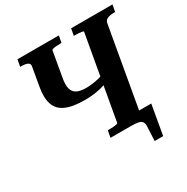

<svg xmlns="http://www.w3.org/2000/svg" viewBox="-191 -873 1157 1190"><g transform="rotate(-30 387.0 -278.0)"><path d="M493 0H455L468 -58H675L638 154H577L582 52Q583 31 575 19.5Q567 8 547.5 4Q528 0 493 0ZM127 -494 150 -627Q152 -636 149 -642.5Q146 -649 138.5 -653Q131 -657 119.5 -659Q108 -661 93 -661H85L94 -710H390L381 -661H371Q355 -661 341.5 -660Q328 -659 319.5 -656.5Q311 -654 310 -651L279 -473Q270 -426 277 -397.5Q284 -369 308 -356Q332 -343 374 -343Q415 -343 463.5 -354Q512 -365 566 -398L555 -338Q523 -320 486 -307Q449 -294 410.5 -288Q372 -282 334 -282Q244 -282 194.5 -304.5Q145 -327 129.5 -374.5Q114 -422 127 -494ZM350 0 359 -49H369Q383 -49 397.5 -50Q412 -51 422 -53.5Q432 -56 432 -59L537 -651Q538 -655 528.5 -657Q519 -659 505 -660Q491 -661 478 -661H469L478 -710H774L765 -661H756Q729 -661 710.5 -653.5Q692 -646 688 -626L578 0Z"/></g></svg>

Font: Roboto Serif 72pt SemiCondensed SemiBold
Style: Italic
Weight: 600
Width: 4
Italic angle: -10°
Designer: Greg Gazdowicz
Foundry: Commercial Type
Version: Version 1.008